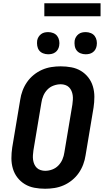

<svg xmlns="http://www.w3.org/2000/svg" viewBox="-20 -1150 640 1178"><path d="M257 8Q223 8 191 2Q159 -4 132.5 -20Q106 -36 87 -60.5Q68 -85 59 -115.5Q50 -146 50 -179Q50 -212 55 -245L104 -538Q108 -566 118.5 -594Q129 -622 146 -646.5Q163 -671 187 -690.5Q211 -710 238.5 -722Q266 -734 295 -738.5Q324 -743 352 -743Q386 -743 418 -737Q450 -731 476.5 -715Q503 -699 522 -674.5Q541 -650 550 -619.5Q559 -589 559 -556Q559 -523 554 -490L505 -197Q501 -169 490.5 -141Q480 -113 463 -88.5Q446 -64 422 -44.5Q398 -25 370.5 -13Q343 -1 314 3.5Q285 8 257 8ZM257 -102Q279 -102 300.5 -110Q322 -118 338 -134.5Q354 -151 363 -172Q372 -193 375 -215L424 -508Q426 -523 427 -537.5Q428 -552 426 -566Q424 -580 418.5 -592.5Q413 -605 403.5 -614.5Q394 -624 380.5 -628.5Q367 -633 353 -633Q331 -633 309 -625Q287 -617 271 -600.5Q255 -584 246 -563Q237 -542 234 -520L185 -227Q183 -212 182 -197.5Q181 -183 183 -169Q185 -155 190.5 -142.5Q196 -130 205.5 -120.5Q215 -111 229 -106.5Q243 -102 257 -102ZM505 -817Q489 -817 474 -823Q459 -829 450 -841Q441 -853 438.5 -869Q436 -885 438 -901Q440 -913 446.5 -923.5Q453 -934 462.5 -941Q472 -948 483 -950.5Q494 -953 506 -953Q522 -953 537 -947Q552 -941 561 -929Q570 -917 573 -901Q576 -885 573 -869Q571 -857 565 -846.5Q559 -836 549 -829Q539 -822 528 -819.5Q517 -817 505 -817ZM275 -817Q259 -817 244 -823Q229 -829 220 -841Q211 -853 208.5 -869Q206 -885 208 -901Q210 -913 216.5 -923.5Q223 -934 232.5 -941Q242 -948 253 -950.5Q264 -953 276 -953Q292 -953 307 -947Q322 -941 331 -929Q340 -917 343 -901Q346 -885 343 -869Q341 -857 335 -846.5Q329 -836 319 -829Q309 -822 298 -819.5Q287 -817 275 -817ZM597 -1050H252V-1130H597Z"/></svg>

Font: Iosevka Aile Extrabold Oblique
Style: Regular
Weight: 800
Italic angle: -9°
Designer: Belleve Invis
Foundry: Belleve Invis
Version: Version 31.1.0; ttfautohint (v1.8.4)